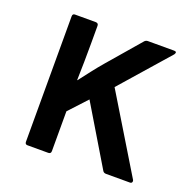

<svg xmlns="http://www.w3.org/2000/svg" viewBox="-95 -582 671 675"><g transform="rotate(20 240.5 -244.5)"><path d="M75 0Q66 0 66 -10V-479Q66 -489 75 -489H152Q163 -489 163 -479V-414Q163 -380 162.5 -345Q162 -310 161 -275H162Q179 -297 196 -319Q213 -341 231 -362L336 -484Q341 -489 348 -489H446Q452 -489 453.5 -486Q455 -483 451 -477L293 -297L466 -12Q468 -8 466 -4Q464 0 459 0H369Q361 0 357 -6L225 -226L163 -159V-10Q163 0 153 0Z"/></g></svg>

Font: Sofia Sans Semi Condensed SemiBold
Style: Regular
Weight: 600
Designer: Botio Nikoltchev, Ani Petrova
Foundry: lettersoup
Version: Version 4.100